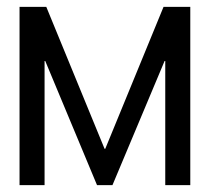

<svg xmlns="http://www.w3.org/2000/svg" viewBox="-20 -540 611 560"><path d="M115 -520H37V0H110V-362H112L263 0H308L460 -362H462V0H535V-520H457L287 -106H285Z"/></svg>

Font: Non Bureau Light
Style: Regular
Weight: 300
Designer: Jona Saucedo
Foundry: Non Foundry
Version: Version 1.000;FEAKit 1.0